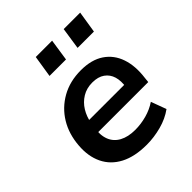

<svg xmlns="http://www.w3.org/2000/svg" viewBox="-199 -854 997 997"><g transform="rotate(-45 300.0 -355.0)"><path d="M308 10Q220 10 161.5 -20.5Q103 -51 76 -107Q49 -163 55 -237Q61 -316 97.5 -376Q134 -436 196 -471Q258 -506 339 -506Q417 -506 466.5 -472.5Q516 -439 536 -380Q556 -321 546 -244L543 -215H155L167 -293H460L442 -275Q449 -319 439.5 -350.5Q430 -382 404 -400.5Q378 -419 336 -419Q294 -419 262 -399.5Q230 -380 210 -347.5Q190 -315 183 -275L179 -249Q170 -197 184 -161Q198 -125 233 -106Q268 -87 320 -87Q362 -87 404 -98.5Q446 -110 480 -133L511 -49Q470 -19 415.5 -4.5Q361 10 308 10ZM409 -600 427 -720H548L529 -600ZM203 -600 222 -720H342L324 -600Z"/></g></svg>

Font: Nunito Sans 9pt
Style: Bold Italic
Weight: 700
Italic angle: -9°
Version: Version 3.101;gftools[0.9.27]